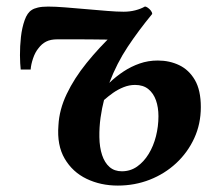

<svg xmlns="http://www.w3.org/2000/svg" viewBox="-20 -567 674 598"><path d="M75.5 -350.5H44.5Q42.5 -367.5 42.2 -395Q42 -422.5 45.2 -451.8Q48.5 -481 56.8 -504.2Q65 -527.5 79 -536Q85.5 -540.5 98 -543.5Q110.5 -546.5 130 -546.5Q152 -546.5 183.2 -544Q214.5 -541.5 248.8 -538.5Q283 -535.5 313.8 -533Q344.5 -530.5 365 -530.5Q384.5 -530.5 401.8 -535Q419 -539.5 431 -546.5Q434.5 -547 440 -543.2Q445.5 -539.5 449.8 -534Q454 -528.5 454 -523.5Q411.5 -472 377.8 -421.2Q344 -370.5 320.5 -309Q341.5 -329 365 -344.5Q388.5 -360 415 -369.2Q441.5 -378.5 471.5 -378.5Q508 -378.5 538.2 -364Q568.5 -349.5 587 -317.8Q605.5 -286 605.5 -233.5Q605.5 -181 585 -136.5Q564.5 -92 528.8 -58.8Q493 -25.5 446.2 -7.2Q399.5 11 347 11Q293.5 11 249.8 -10Q206 -31 181.5 -72.8Q157 -114.5 162 -176.5Q164.5 -225.5 187.8 -274.2Q211 -323 249.8 -371Q288.5 -419 337 -465L327 -443.5Q319.5 -443.5 304.2 -443.8Q289 -444 269 -444.2Q249 -444.5 228.2 -444.5Q207.5 -444.5 189 -444.5Q170.5 -444.5 158.5 -444.5Q137.5 -444.5 123.8 -437.5Q110 -430.5 100 -417Q89.5 -404.5 83 -385.2Q76.5 -366 75.5 -350.5ZM359.5 -33.5Q386 -33.5 407 -48.2Q428 -63 443 -87.5Q458 -112 465.8 -142.8Q473.5 -173.5 473.5 -205Q473.5 -232.5 465.8 -254.5Q458 -276.5 442 -289.5Q426 -302.5 400.5 -302.5Q382.5 -302.5 365 -295.5Q347.5 -288.5 332.2 -277.8Q317 -267 304 -255.5Q297.5 -231 293.2 -200.8Q289 -170.5 289.5 -140Q290 -108 298 -84Q306 -60 321.2 -46.8Q336.5 -33.5 359.5 -33.5Z"/></svg>

Font: Merriweather 72pt
Style: Bold Italic
Weight: 700
Italic angle: -7.8°
Version: Version 2.101